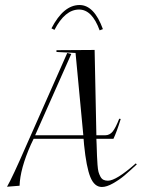

<svg xmlns="http://www.w3.org/2000/svg" viewBox="-20 -740 565 765"><path d="M390 -624 377 -619Q347 -702 295 -702Q239 -702 197 -621L185 -627Q233 -720 297 -720Q355 -720 390 -624ZM58 0 8 4Q29 -32 86 -163L248 -529L264 -525L120 -201H312L281 -529L205 -533V-540L357 -541L364 -201H399Q417 -201 429 -216Q441 -231 455 -267L461 -266Q445 -214 432 -187H364L365 -164Q366 -134 366.5 -119Q367 -104 368.5 -84Q370 -64 372.5 -55Q375 -46 380 -36.5Q385 -27 392.5 -23.5Q400 -20 410 -20Q443 -20 521 -89L525 -85Q495 -57 475.5 -40.5Q456 -24 430.5 -9.5Q405 5 386 5Q356 5 340 -34.5Q324 -74 315 -163L313 -187H114L103 -164Q60 -67 58 0Z"/></svg>

Font: Kleymissky
Style: Regular
Weight: 500
Italic angle: -8°
Designer: gluk
Foundry: gluk
Version: Version 0.283